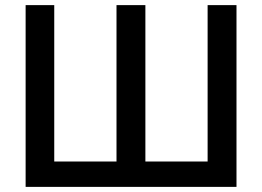

<svg xmlns="http://www.w3.org/2000/svg" viewBox="-20 -730 1023 750"><path d="M80.1 0V-710H191.9V-99.1H435.1V-710H547.9V-99.1H791V-710H903.8V0Z"/></svg>

Font: Rawline SemiBold
Style: Regular
Weight: 600
Designer: Matt McInerney, Pablo Impallari, Rodrigo Fuenzalida
Foundry: Matt McInerney, Pablo Impallari, Rodrigo Fuenzalida
Version: Version 4.020;PS 004.020;hotconv 1.0.88;makeotf.lib2.5.64775